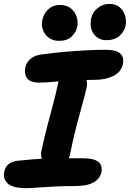

<svg xmlns="http://www.w3.org/2000/svg" viewBox="-30 -968 675 999"><path d="M177.2 -538.2Q127.2 -538.2 111.1 -560.9Q95 -583.6 101.2 -615Q107 -644 129.8 -662.5Q152.6 -681 188.6 -685Q247.4 -693 306.5 -698.2Q365.6 -703.4 420 -706.2Q474.4 -709 518.4 -709Q574.6 -709 595.5 -689.8Q616.4 -670.6 609.6 -635.2Q600.8 -593.4 559.9 -573Q519 -552.6 462.6 -552.6Q413.2 -552.6 375 -551.3Q336.8 -550 307.2 -547.7Q277.6 -545.4 254.6 -543.1Q231.6 -540.8 212.9 -539.5Q194.2 -538.2 177.2 -538.2ZM266 -104Q222.8 -104 200.5 -125Q178.2 -146 185.2 -181Q198.6 -245.4 214.7 -307.1Q230.8 -368.8 246.1 -425.3Q261.4 -481.8 270.6 -528Q277.8 -564.8 294.1 -582.9Q310.4 -601 343.6 -601Q382.2 -601 405.5 -576.1Q428.8 -551.2 421.2 -515Q414.4 -482 399.6 -429.9Q384.8 -377.8 367.5 -310.8Q350.2 -243.8 334.4 -165Q322.8 -104 266 -104ZM106.8 11Q36.6 11 10.5 -13.1Q-15.6 -37.2 -7.8 -74.4Q-3.4 -97.6 13.4 -112.8Q30.2 -128 60.8 -131.4Q106.8 -136.2 142.2 -139.1Q177.6 -142 207.6 -143.2Q237.6 -144.4 266.5 -144.7Q295.4 -145 327.9 -144.7Q360.4 -144.4 401.8 -144.4Q446.2 -144.4 468.1 -134.1Q490 -123.8 495.7 -107.5Q501.4 -91.2 498 -72.8Q491.8 -40 458.3 -20Q424.8 0 360.6 0Q303 0 253.3 2.5Q203.6 5 165.8 8Q128 11 106.8 11ZM523 -759Q481.6 -759 458.1 -791Q434.6 -823 444.4 -872.2Q451 -904.8 478.4 -926.3Q505.8 -947.8 538.8 -947.8Q572 -947.8 592.6 -930.3Q613.2 -912.8 620.8 -886.6Q628.4 -860.4 623.6 -834.6Q618.2 -807.4 593.6 -783.2Q569 -759 523 -759ZM276.4 -755.4Q246.8 -755.4 225.4 -770.4Q204 -785.4 194.2 -810.3Q184.4 -835.2 190 -862.4Q197.4 -898.2 221.8 -920.2Q246.2 -942.2 280.6 -942.2Q317 -942.2 338.8 -924.3Q360.6 -906.4 368.9 -880.1Q377.2 -853.8 371.6 -827.6Q365.8 -800.4 342.8 -777.9Q319.8 -755.4 276.4 -755.4Z"/></svg>

Font: Shantell Sans Light
Style: Italic
Weight: 300
Italic angle: -11°
Designer: Stephen Nixon, Anya Danilova, Shantell Martin
Foundry: Arrow Type
Version: Version 1.008;[ac192a2d6]